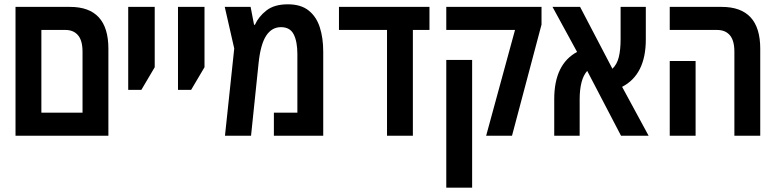

<svg xmlns="http://www.w3.org/2000/svg" viewBox="-20 -630 3610 891"><path d="M52 0V-598H305Q483 -598 483 -404V0ZM172 -107H363V-390Q363 -442 342 -466.5Q321 -491 284 -491H172Z M575 -213V-598H698V-318L636 -213Z M806 -213V-598H929V-318L867 -213Z M1316 -610Q1376 -610 1412 -581.5Q1448 -553 1464 -503.5Q1480 -454 1480 -390V0H1251V-107H1360V-379Q1360 -437 1343 -470.5Q1326 -504 1284 -504Q1241 -504 1215 -464Q1189 -424 1180 -337L1145 0H1024L1067 -405L1023 -598H1143L1159 -515H1163Q1180 -553 1216.5 -581.5Q1253 -610 1316 -610Z M1776 0V-491H1553V-598H1973V-491H1896V0Z M2236 0 2370 -491H2051V-598H2493V-516L2356 0ZM2051 241V-352H2171V241Z M2552 0V-170Q2552 -332 2658 -389L2544 -598H2672L2822 -311Q2843 -331 2851.5 -364.5Q2860 -398 2860 -449V-598H2977V-447Q2977 -284 2867 -227L2990 0H2862L2705 -301Q2670 -262 2670 -168V0Z M3388 0V-390Q3388 -442 3367 -466.5Q3346 -491 3308 -491H3088V-598H3329Q3508 -598 3508 -404V0ZM3088 0V-347H3208V0Z"/></svg>

Font: Noto Sans Hebrew Condensed SemiBold
Style: Regular
Weight: 600
Width: 3
Designer: Monotype Design Team
Foundry: Monotype Imaging Inc.
Version: Version 2.004; ttfautohint (v1.8.4.7-5d5b)